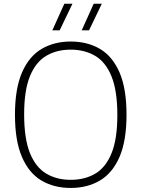

<svg xmlns="http://www.w3.org/2000/svg" viewBox="-20 -964 732 994"><path d="M346 9Q259.5 9 194.8 -29.2Q130 -67.5 93.8 -151Q57.5 -234.5 57.5 -370Q57.5 -505.5 94 -589Q130.5 -672.5 195.5 -710.8Q260.5 -749 346 -749Q432.5 -749 497.5 -710.8Q562.5 -672.5 598.8 -589Q635 -505.5 635 -370Q635 -234.5 598.5 -151Q562 -67.5 497 -29.2Q432 9 346 9ZM346 -33Q418.5 -33 472.8 -64.8Q527 -96.5 557.2 -170Q587.5 -243.5 587.5 -368Q587.5 -494.5 557.2 -568.8Q527 -643 472.5 -675Q418 -707 346 -707Q274 -707 219.8 -675.2Q165.5 -643.5 135.2 -570Q105 -496.5 105 -372Q105 -245.5 135.2 -171.2Q165.5 -97 219.8 -65Q274 -33 346 -33ZM403 -807 465 -944.5H507L441 -807ZM251 -807 313 -944.5H355L289 -807Z"/></svg>

Font: Encode Sans SC ExtraLight
Style: Regular
Weight: 250
Designer: Multiple Designers
Foundry: Impallari Type
Version: Version 3.002